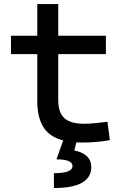

<svg xmlns="http://www.w3.org/2000/svg" viewBox="-20 -694 626 948"><path d="M386.7 9.8Q269 9.8 216.6 -39.1Q164.1 -87.9 164.1 -195.3V-426.8H34.2V-517.6H164.1V-673.8H267.6V-517.6H502.9V-426.8H267.6V-200.2Q267.6 -138.7 297.6 -110.8Q327.6 -83 396.5 -83Q420.9 -83 448.2 -85.7Q475.6 -88.4 510.7 -92.8L522.5 -2Q488.3 3.9 455.8 6.8Q423.3 9.8 386.7 9.8ZM246.1 234.4V161.1Q337.9 161.1 337.9 126Q337.9 92.8 258.8 92.8L292.5 -2.9L358.9 2.4L346.7 48.8Q430.7 66.4 430.7 130.4Q430.7 234.4 246.1 234.4Z"/></svg>

Font: CaskaydiaCove NFP
Style: Regular
Weight: 400
Designer: Aaron Bell
Foundry: Saja Typeworks
Version: Version 2111.001; VTT 6.35;Nerd Fonts 3.1.1